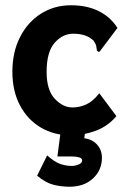

<svg xmlns="http://www.w3.org/2000/svg" viewBox="-20 -502 490 729"><path d="M250 12Q186 12 135.5 -17.5Q85 -47 56 -101.5Q27 -156 27 -230Q27 -304 56 -361Q85 -418 135.5 -450Q186 -482 249 -482Q311 -482 355.5 -459.5Q400 -437 426 -396L362 -311L356 -304L348 -310Q347 -318 345.5 -326.5Q344 -335 335 -348Q320 -362 301 -368Q282 -374 258 -374Q218 -374 187.5 -339.5Q157 -305 157 -229Q157 -160 188 -127Q219 -94 255 -94Q282 -94 307.5 -105.5Q333 -117 357 -148L422 -61Q389 -22 342 -5Q295 12 250 12ZM244 207Q213 207 183 199.5Q153 192 121 165L159 88Q186 112 207.5 120Q229 128 253 128Q265 128 278.5 122.5Q292 117 292 107Q292 99 280.5 95.5Q269 92 252 92H198L210 0H303L300 23Q331 27 349 47.5Q367 68 367 97Q367 144 333 175.5Q299 207 244 207Z"/></svg>

Font: Inconsolata SemiCondensed Black
Style: Regular
Weight: 900
Width: 4
Monospace: yes
Designer: Raph Levien, Cyreal, Brenton Simpson
Foundry: Raph Levien, Cyreal, Google
Version: Version 3.001; ttfautohint (v1.8.2.53-6de2)